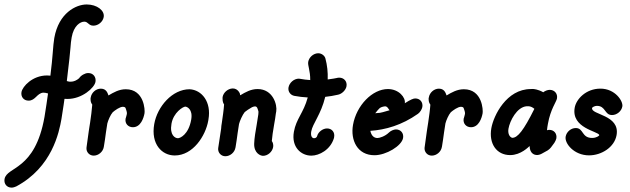

<svg xmlns="http://www.w3.org/2000/svg" viewBox="-90 -704 2864 873"><path d="M293.3 -605.5C311.1 -605.5 312.3 -587.3 334.6 -587.3C356.4 -587.3 377.6 -604.5 381.5 -626.4C386.7 -656 351.2 -683.7 304.2 -683.7C256 -683.7 177 -645.5 156.9 -531.4C150.8 -497.1 150.3 -445.8 139.1 -360C133.9 -360.6 128.8 -360.9 123.9 -360.9C57.4 -360.9 12.2 -310.7 7.7 -285.5C3.9 -263.6 18.1 -246.4 39.9 -246.4C71.2 -246.4 77.8 -280.2 106.4 -282.7C111.8 -282.7 119.8 -281.8 128.4 -279.1C127.1 -268.5 116.2 -194 112.4 -172.7C69.1 73 -59 51.8 -69.3 110C-73.1 131.8 -58.9 149.1 -37.1 149.1C-30.7 149.1 -22 146.4 -16.1 143.6C147.2 56.2 178.7 -102.5 189.4 -162.9C193.3 -185.2 196.3 -207 199.5 -228.2L203.2 -254.5H205.9C209.6 -254.2 213.3 -254.1 217.1 -254.1C283.1 -254.1 339.3 -304.7 344.1 -331.8C347.9 -353.6 333.9 -371.8 312.1 -371.8H310.2C296.6 -371.8 277.4 -360.9 269.7 -348.2C258.5 -338.6 245.8 -332.5 231.3 -332.5C229.6 -332.5 227.9 -332.5 226.1 -332.7C222.4 -332.7 218.2 -334.5 213.8 -335.5C235.8 -514.5 228.9 -494.6 235.9 -534.4C245.3 -587.6 275.3 -605.5 293.3 -605.5Z M313.3 -105.5 303.5 -34.5 303.4 -33.6C300.7 -13.6 315.9 3.6 335.9 3.6C357.7 3.6 378 -13.6 381.9 -35.5L382.5 -39.1C385.9 -58.2 388.8 -80 391.7 -101.8C394.1 -115.5 395.5 -128.2 398 -142.7C401.4 -156.4 412.2 -181.8 422.5 -193.6C432.7 -202.3 454.2 -218.5 469.3 -218.5C473.8 -218.5 477.7 -217.1 480.6 -213.6C480.9 -212.6 488 -193.9 487.1 -189.1C486.8 -187.3 486.6 -180.9 483 -170.9C482.7 -169.1 481.3 -166.4 481 -164.5C477.1 -142.7 492.3 -125.5 514.1 -125.5C549.9 -125.5 563.3 -167.5 567.1 -189.1C569.6 -203.4 565.9 -298.2 481.8 -298.2C451.3 -298.2 426.4 -283.8 403.2 -270C401 -272.7 397.8 -300.9 368.7 -300.9C345.9 -300.9 326.4 -282.7 322.7 -261.8L321.6 -255.5C321.2 -238.2 327.4 -231.8 329.5 -228.2C328 -204.5 323.5 -173.6 319.8 -147.3C312.4 -105.4 318.9 -137.3 313.3 -105.5Z M704.4 2.9C787.7 2.9 844.7 -86.4 856.9 -155.3C857.2 -157.2 857.5 -159 857.8 -160.9C871.9 -240.7 827.5 -295.5 772 -298.2C693.4 -298.2 625.4 -219.7 611.3 -140.1C595.1 -48.1 646.7 2.9 704.4 2.9ZM752.5 -219.2C759.4 -219.2 787.9 -208.2 779.4 -160C767.3 -91.2 728.2 -75.5 719.1 -75.5C706 -75.5 680.6 -89.6 689.7 -141.4C698.8 -193 742.7 -219.2 752.5 -219.2Z M913 -102.7C909.7 -79.1 905.5 -55.5 902.3 -31.8L902.1 -30.9C899.5 -10.9 914.6 6.4 934.6 6.4C956.5 6.4 976.8 -10.9 980.6 -32.7L981.3 -36.4C984.6 -55.5 987.6 -77.3 990.5 -99.1C992.9 -112.7 994.3 -125.5 996.8 -140C1000.1 -153.6 1012.4 -181.8 1022.8 -194.5C1025.1 -197.3 1046.8 -211.8 1055.7 -216.4C1061.6 -219 1066 -220.2 1069.4 -220.2C1080.1 -220.2 1081.3 -209 1085.1 -197.3C1084.9 -196.4 1085.6 -190 1084.5 -183.6C1082.8 -173.6 1079.8 -151.8 1077.2 -137.3C1072.1 -108.2 1066.5 -76.4 1065.7 -50.9C1064.4 -7.1 1094.7 4.5 1105.9 4.5C1127.7 4.5 1148.2 -13.6 1152 -35.5C1153.6 -44.5 1151.2 -56.4 1145.9 -62.7C1146.8 -78.2 1151.5 -110 1156.5 -138.2C1159.1 -152.7 1163.1 -175.5 1164.2 -187.3L1166 -197.3C1171.3 -227.5 1151.2 -299.1 1081.2 -299.1C1050.7 -299.1 1025.8 -284.7 1002.6 -270.9C1001.9 -271.8 1001.1 -272.7 1001.3 -273.6C1000.5 -274.5 1001.5 -274.5 1001.5 -274.5C1002.1 -278.1 992 -301.8 969 -301.8H967.2C946.1 -300.9 925.8 -283.6 922.1 -262.7C921.8 -260.9 922.2 -258.2 921.9 -256.4C921.6 -239.1 926.8 -232.7 928.9 -229.1C927.5 -205.5 922.3 -170.9 918.5 -144.5C914.1 -119.5 918.1 -132 913 -102.7Z M1320.5 -340C1305.2 -340.9 1290 -342.7 1275.1 -345.5C1273.3 -345.5 1270.7 -346.4 1268.9 -346.4C1247 -346.4 1225.7 -328.2 1221.8 -306.4C1218.6 -288.2 1230.3 -271.8 1247.8 -268.2C1268.1 -264.5 1288.5 -261.8 1309.3 -260.9C1290 -190 1256.7 -163.9 1246.3 -104.8C1233.9 -34.5 1279.5 3.7 1325.7 3.7C1361.2 3.7 1412.6 -22.7 1428.5 -76.4L1429.3 -80.9C1433.2 -102.7 1419 -120 1397.1 -120C1378 -120 1357.1 -104.5 1352 -85.5C1351.2 -81.5 1346.5 -75.5 1338.4 -75.5C1327.2 -75.5 1321.9 -87.9 1325.2 -106.5C1331.4 -141.9 1369.7 -184 1388.8 -263.6C1408.2 -265.5 1428 -269.1 1447.9 -273.6C1464.9 -277.3 1482.5 -294.5 1485.5 -311.8C1489.3 -333.6 1474.2 -350.9 1452.4 -350.9C1442.2 -350.9 1447 -348.8 1400 -342.7C1401.3 -375.5 1397.8 -407.3 1389.6 -438.2C1386.4 -450.9 1372 -461.8 1357.4 -461.8H1355.6C1334.5 -460.9 1315.1 -443.6 1311.4 -422.7C1308.5 -406.2 1321.2 -382.4 1320.5 -340Z M1515.1 -136.4C1502.7 -66.2 1535.3 1.8 1612.6 1.8C1665.9 1.8 1736.4 -40.8 1742.7 -76.4C1746.6 -98.2 1732.3 -115.5 1710.5 -115.5C1700.5 -115.5 1685.8 -109.1 1677.9 -100.9C1660.6 -84.1 1635.8 -76.4 1626.3 -76.4C1611.1 -76.4 1598.5 -86.4 1593.9 -109.1C1662.1 -113.6 1736.8 -134.6 1810.3 -186.4C1819.6 -192.7 1828.5 -207.3 1830.3 -217.3C1834.1 -239.1 1819.9 -256.4 1798.1 -256.4C1789.4 -256.4 1777.1 -251.4 1750.6 -234.5C1755.2 -260.4 1723.5 -299.1 1673.8 -299.1C1602.9 -299.1 1530.7 -224.6 1515.1 -136.4ZM1681.4 -202.7C1623.4 -185.6 1642.2 -192.7 1616.2 -189.1C1633 -209 1634.8 -217.2 1660.8 -220.6C1672.8 -220.6 1677 -206 1681.4 -202.7Z M1850.6 -105.5 1840.8 -34.5 1840.6 -33.6C1838 -13.6 1853.1 3.6 1873.1 3.6C1895 3.6 1915.3 -13.6 1919.1 -35.5L1919.8 -39.1C1923.1 -58.2 1926.1 -80 1929 -101.8C1931.4 -115.5 1932.8 -128.2 1935.3 -142.7C1938.6 -156.4 1949.5 -181.8 1959.8 -193.6C1970 -202.3 1991.5 -218.5 2006.6 -218.5C2011.1 -218.5 2015 -217.1 2017.8 -213.6C2018.2 -212.6 2025.2 -193.9 2024.4 -189.1C2024.1 -187.3 2023.9 -180.9 2020.3 -170.9C2020 -169.1 2018.6 -166.4 2018.3 -164.5C2014.4 -142.7 2029.5 -125.5 2051.4 -125.5C2087.2 -125.5 2100.6 -167.5 2104.4 -189.1C2106.9 -203.4 2103.2 -298.2 2019.1 -298.2C1988.6 -298.2 1963.6 -283.8 1940.5 -270C1938.2 -272.7 1935 -300.9 1905.9 -300.9C1883.2 -300.9 1863.6 -282.7 1860 -261.8L1858.8 -255.5C1858.5 -238.2 1864.7 -231.8 1866.8 -228.2C1865.3 -204.5 1860.8 -173.6 1857 -147.3C1849.7 -105.4 1856.2 -137.3 1850.6 -105.5Z M2144.1 -121.4C2131.7 -50.9 2167.8 1.2 2229.7 1.2C2278.4 1.2 2313.8 -36.4 2318 -40C2318.9 -2.2 2344.2 0.9 2351.7 0.9C2358.1 0.9 2367.7 -1.8 2373.8 -5.5L2400 -20C2405 -22.7 2411.6 -29.1 2415.1 -33.6L2430.6 -54.5C2434.3 -60 2438.6 -69.1 2439.6 -74.5C2443.4 -96.4 2429.2 -113.6 2407.4 -113.6C2404.6 -113.6 2399.9 -112.7 2397.1 -111.8C2397.9 -121.8 2399.5 -130.9 2401.3 -140.9C2413 -207.5 2439.8 -240.7 2442.5 -256.4C2446.4 -278.2 2431.3 -295.5 2409.4 -295.5C2400.3 -295.5 2387.7 -290.9 2380.2 -284.5C2355.1 -298.3 2337.9 -299 2332.9 -299.5C2329.8 -299.5 2326.7 -299.1 2323.7 -299.1C2212.5 -299.1 2154.1 -177.9 2144.1 -121.4ZM2222 -119.1C2228.2 -154.5 2260.1 -217.3 2304.5 -220.9H2314.5C2323.4 -220 2332.6 -215.5 2339.7 -209.1C2290.9 -111.1 2263.8 -77.3 2239.1 -77.3C2226.5 -80.6 2218.1 -97.4 2222 -119.1Z M2602.1 -212.7C2602.8 -216.9 2614.9 -222.7 2623.9 -222.7C2664.6 -222.7 2658 -180.9 2692.8 -180.9C2714.7 -180.9 2735.9 -198.2 2739.7 -220C2744 -244.1 2706.9 -301 2640.2 -301C2574.2 -301 2529.9 -253.3 2523.1 -214.4C2506.6 -121 2629.3 -107.5 2635 -90L2634.8 -89.1C2634.4 -86.6 2621.8 -76.8 2602.4 -76.8C2553.5 -76.8 2564.6 -121.8 2527.9 -121.8C2506.1 -121.8 2485.7 -104.5 2481.9 -82.7C2476.4 -51.6 2520.4 2.4 2588.3 2.4C2644.9 2.4 2703.7 -34.4 2713.5 -89.6C2729.9 -182.5 2596.6 -181.6 2602.1 -212.7Z"/></svg>

Font: TudorRose
Style: Oblique
Weight: 500
Italic angle: 10°
Version: Version 001.000